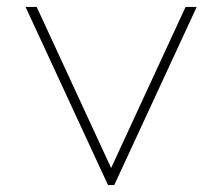

<svg xmlns="http://www.w3.org/2000/svg" viewBox="-20 -532 639 552"><path d="M290.5 0H308.5L545.5 -512H513.5L299.5 -49L85.5 -512H53.5Z"/></svg>

Font: Spartan Thin
Style: Regular
Weight: 100
Designer: Matt Bailey, Mirko Velimirovic
Foundry: Matt Bailey
Version: Version 1.003; ttfautohint (v1.8.3)